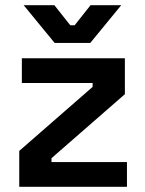

<svg xmlns="http://www.w3.org/2000/svg" viewBox="-20 -718 559 738"><path d="M54 0V-138L336 -384V-399H64V-494H460V-356L178 -110V-95H468V0ZM190 -553 71 -698H189L250 -621H267L328 -698H446L327 -553Z"/></svg>

Font: Space Grotesk SemiBold
Style: Regular
Weight: 600
Designer: Florian Karsten
Foundry: Florian Karsten
Version: Version 2.000